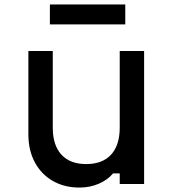

<svg xmlns="http://www.w3.org/2000/svg" viewBox="-20 -830 790 866"><path d="M630 -600V0H520V-48H490Q465 -18 425 -1Q385 16 339 16Q270 16 218 -14Q166 -44 137 -98Q108 -152 108 -224V-600H218V-254Q218 -175 257 -132.5Q296 -90 369 -90Q442 -90 481 -132.5Q520 -175 520 -254V-600ZM205 -720V-810H545V-720Z"/></svg>

Font: Martian Mono SemiExpanded
Style: Regular
Weight: 400
Width: 6
Monospace: yes
Designer: Roman Shamin
Foundry: Evil Martians
Version: Version 1.000